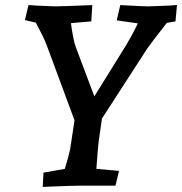

<svg xmlns="http://www.w3.org/2000/svg" viewBox="-20 -730 716 755"><path d="M121 -641 78 -651 92 -710Q102 -710 122 -708L196 -705Q223 -705 343 -710L339 -646L259 -639Q262 -614 267.5 -585.5Q273 -557 278 -545L351 -351L477 -554Q486 -569 498.5 -592Q511 -615 522 -638L439 -650L453 -710Q543 -705 562 -705L646 -708Q666 -710 676 -710L670 -646L636 -640Q574 -561 559 -539L381 -264L368 -174Q364 -140 359 -66L448 -58L434 0H297Q263 0 148 5L151 -51L235 -66Q250 -115 256 -144L273 -257L163 -554Q152 -583 121 -641Z"/></svg>

Font: Andada Pro SemiBold
Style: Italic
Weight: 600
Italic angle: -6.99998°
Designer: Carolina Giovagnoli
Foundry: Huerta Tipografica
Version: Version 3.005